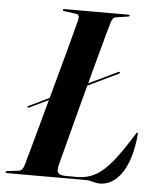

<svg xmlns="http://www.w3.org/2000/svg" viewBox="-64 -744 647 798"><g transform="rotate(5 260.0 -345.0)"><path d="M55 -280.5Q54.5 -282.5 55.8 -284Q57 -285.5 59 -286L419 -459.5Q421.5 -460.5 423 -460Q424.5 -459.5 425 -458Q426 -456.5 424.8 -454.8Q423.5 -453 421.5 -452L60.5 -279Q59 -278.5 57.2 -278.5Q55.5 -278.5 55 -280.5ZM322 0H-6Q-9 0 -10.5 -0.8Q-12 -1.5 -12 -3.5Q-12 -6 -10.2 -7Q-8.5 -8 -5.5 -8.5L41 -14Q50.5 -15 55.5 -21.2Q60.5 -27.5 64 -38Q69.5 -57 80.2 -95.5Q91 -134 105 -185.5Q119 -237 134.8 -294.5Q150.5 -352 166.2 -409.5Q182 -467 195.8 -518Q209.5 -569 219.5 -607Q229.5 -645 234 -663Q236 -674 232.8 -679Q229.5 -684 220 -685L173 -691.5Q169 -692 167.8 -693Q166.5 -694 166.5 -696Q166.5 -698 168 -699Q169.5 -700 172.5 -700H440Q442.5 -700 443.8 -699.2Q445 -698.5 445 -697Q445 -695 443.8 -693.8Q442.5 -692.5 438.5 -692L389 -684.5Q381.5 -683.5 376.8 -678Q372 -672.5 369 -662Q363.5 -644.5 353.2 -607Q343 -569.5 329.5 -519.5Q316 -469.5 300.8 -413Q285.5 -356.5 270.5 -300Q255.5 -243.5 242.5 -193.2Q229.5 -143 219.5 -105.5Q209.5 -68 205 -50Q199.5 -27 207.5 -18.2Q215.5 -9.5 240.5 -9.5H287.5Q328 -9.5 361.8 -28Q395.5 -46.5 430.8 -89.5Q466 -132.5 511.5 -206.5Q514 -211 515.5 -212.8Q517 -214.5 518.5 -214.5Q520.5 -214.5 521.2 -212.8Q522 -211 521.5 -207Q516.5 -151.5 503.5 -110.5Q490.5 -69.5 471.8 -43Q453 -16.5 430.2 -3.5Q407.5 9.5 382 9.5Q371.5 9.5 362.2 7.2Q353 5 343.5 2.5Q334 0 322 0Z"/></g></svg>

Font: Fraunces 120pt SemiBold
Style: Italic
Weight: 600
Italic angle: -16°
Version: Version 1.000;[b76b70a41]